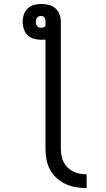

<svg xmlns="http://www.w3.org/2000/svg" viewBox="-20 -755 540 975"><path d="M420 200Q393 200 365.5 195.5Q338 191 313 179.5Q288 168 267.5 149Q247 130 234 106Q221 82 216 54.5Q211 27 211 0V-554Q206 -554 200.5 -553.5Q195 -553 189 -553Q171 -553 152.5 -558Q134 -563 120.5 -576Q107 -589 101 -607Q95 -625 95 -644Q95 -663 101 -681Q107 -699 120.5 -712Q134 -725 152.5 -730Q171 -735 190 -735Q209 -735 228 -730Q247 -725 261.5 -712.5Q276 -700 282.5 -681.5Q289 -663 289 -644V0Q289 18 292 35Q295 52 303 68Q311 84 323.5 96Q336 108 352 116Q368 124 385 127Q402 130 420 130ZM189 -614Q196 -614 202 -616.5Q208 -619 211 -624V-644Q211 -649 210 -654.5Q209 -660 206.5 -664.5Q204 -669 199 -671.5Q194 -674 189 -674Q183 -674 177.5 -672Q172 -670 168.5 -665.5Q165 -661 163.5 -655.5Q162 -650 162 -644Q162 -638 163.5 -632.5Q165 -627 168.5 -622.5Q172 -618 178 -616Q184 -614 189 -614Z"/></svg>

Font: Iosevka Term SS14
Style: Regular
Weight: 400
Monospace: yes
Designer: Belleve Invis
Foundry: Belleve Invis
Version: Version 24.1.1; ttfautohint (v1.8.4)